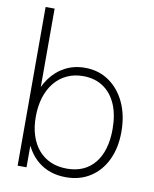

<svg xmlns="http://www.w3.org/2000/svg" viewBox="-86 -822 725 902"><g transform="rotate(10 276.5 -371.5)"><path d="M290 14Q211 14 156.8 -30.5Q102.5 -75 80.5 -157.5L100.5 -170.5V0H58V-757H101V-313.5L80.5 -326Q95.5 -383.5 125.2 -424Q155 -464.5 197 -486.2Q239 -508 290.5 -508Q355.5 -508 405 -474Q454.5 -440 482.5 -380Q510.5 -320 510.5 -241Q510.5 -164.5 483 -107Q455.5 -49.5 406 -17.8Q356.5 14 290 14ZM288 -26.5Q330.5 -26.5 363.8 -41.2Q397 -56 420.2 -84.5Q443.5 -113 455.5 -153.8Q467.5 -194.5 467.5 -246Q467.5 -315.5 446 -365Q424.5 -414.5 384.5 -441.2Q344.5 -468 288.5 -468Q246.5 -468 212 -452Q177.5 -436 153 -406.2Q128.5 -376.5 115.2 -334.8Q102 -293 102 -241Q102 -191.5 115 -151.8Q128 -112 152.2 -84Q176.5 -56 210.8 -41.2Q245 -26.5 288 -26.5Z"/></g></svg>

Font: Russolo 10pt ExtraLight
Style: Regular
Weight: 200
Designer: Micah Stupak-Hahn
Version: Version 1.000